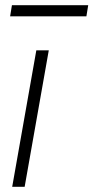

<svg xmlns="http://www.w3.org/2000/svg" viewBox="-20 -720 360 740"><path d="M27 0 120 -526H168L75 0ZM19 -657 26 -700H320L313 -657Z"/></svg>

Font: Archivo SemiBold Thin
Style: Italic
Weight: 250
Italic angle: -10°
Version: Version 2.001